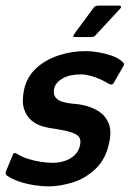

<svg xmlns="http://www.w3.org/2000/svg" viewBox="-31 -659 462 684"><path d="M14 -106Q17 -115 22.5 -114Q28 -113 33 -109Q47 -100 69 -93Q91 -86 114.5 -82.5Q138 -79 156 -79Q179 -79 199 -85.5Q219 -92 234 -105.5Q249 -119 254 -141Q258 -159 251.5 -169.5Q245 -180 224.5 -187Q204 -194 166 -200Q145 -202 122 -208.5Q99 -215 81 -230Q63 -245 54.5 -271.5Q46 -298 55 -341Q65 -385 97 -415Q129 -445 176 -461Q223 -477 276 -477Q293 -477 317.5 -473Q342 -469 366 -461Q390 -453 405 -439Q411 -434 411 -430.5Q411 -427 407 -421L375 -365Q370 -354 357 -360Q345 -368 327.5 -376Q310 -384 291.5 -389Q273 -394 258 -394Q217 -394 192 -379.5Q167 -365 162 -344Q158 -324 166.5 -312.5Q175 -301 192.5 -296Q210 -291 233 -289Q254 -288 279 -281Q304 -274 325 -259.5Q346 -245 356.5 -218.5Q367 -192 358 -151Q346 -92 309.5 -57.5Q273 -23 227.5 -9Q182 5 140 5Q122 5 93.5 1Q65 -3 38 -12Q11 -21 -7 -34Q-13 -40 -10 -48ZM238 -527Q230 -527 230 -529.5Q230 -532 235 -540L303 -632Q307 -639 322 -639H393Q398 -639 400 -636Q402 -633 396 -627L308 -532Q304 -528 300 -527.5Q296 -527 290 -527Z"/></svg>

Font: Glory SemiBold
Style: Italic
Weight: 600
Italic angle: -12°
Designer: Robert Leuschke
Foundry: Robert Leuschke
Version: Version 1.011